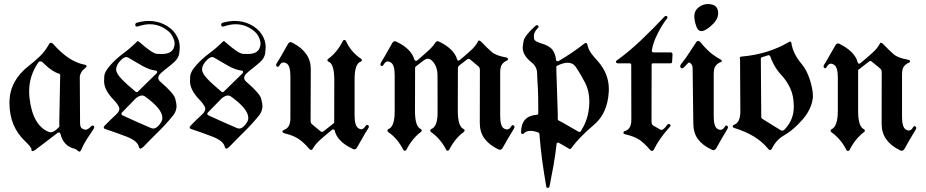

<svg xmlns="http://www.w3.org/2000/svg" viewBox="-20 -714 4499 933"><path d="M260.7 -68.8Q235.8 -49.8 206.1 -27.1Q176.3 -4.4 150.9 14.6Q143.1 20.5 138.2 20.5Q137.7 20.5 135.3 20Q132.8 19.5 132.8 14.2V13.2V12.7V12.2V11.7Q132.8 1.5 102.5 -27.3Q25.9 -99.6 25.9 -213.4V-217.3V-217.8V-218.8V-219.2V-220.2V-220.7V-221.2V-221.7Q28.8 -323.7 121.1 -395Q149.4 -417 174.1 -440.7Q198.7 -464.4 217.8 -498.5Q221.2 -506.3 227.5 -506.3Q232.4 -506.3 239.3 -499.5Q312.5 -416 387.7 -400.4Q400.9 -398.4 400.9 -392.6Q400.9 -388.7 392.6 -381.8Q370.1 -365.2 367.7 -340.8V-339.8L369.1 -116.7Q369.1 -93.8 379.9 -88.9Q390.6 -83.5 395 -83.5Q407.2 -83.5 420.9 -98.6Q426.3 -104 430.2 -104Q432.6 -104 435.3 -102.3Q438 -100.6 438 -96.7Q438 -93.3 435.1 -87.9Q417.5 -61.5 401.1 -36.4Q384.8 -11.2 373.5 16.6L373 17.1Q369.6 22.9 365.7 22.9Q361.8 22.9 356.4 17.1Q351.6 11.7 343.8 9.3Q288.1 -3.4 273.4 -64.5Q272.9 -66.9 268.6 -70.3H267.6H267.1H266.6Q263.7 -70.3 260.7 -68.8ZM266.1 -356.4Q235.4 -364.7 195.3 -403.3Q184.1 -416 176.3 -416Q169.4 -416 164.1 -407.7Q121.6 -344.2 121.6 -270Q121.6 -261.7 122.1 -253.7Q122.6 -245.6 123.5 -237.3Q138.7 -104.5 217.3 -72.8Q217.8 -72.8 218.3 -72.3Q223.1 -71.3 225.6 -71.3Q243.2 -71.3 266.6 -96.2Q268.6 -98.6 268.6 -101.6Q268.1 -105.5 268.1 -111.1Q268.1 -116.7 268.1 -124.5L272.5 -348.6Q272.5 -354.5 266.1 -356.4Z M649.9 -605Q677.7 -612.3 703.6 -612.3Q741.2 -612.3 775.4 -596.7Q814 -578.1 833.7 -548.1Q853.5 -518.1 853.5 -485.8Q853.5 -482.4 852.8 -474.9Q852.1 -467.3 851.1 -455.6Q848.1 -432.1 826.2 -412.1Q814.9 -402.3 806.2 -395Q797.4 -387.7 789.8 -381.8Q782.2 -376 775.6 -370.6Q769 -365.2 762.7 -359.4Q749 -347.2 749 -335.4Q749 -325.7 758.8 -317.4Q825.2 -259.8 831.5 -234.9Q837.9 -210 837.9 -198.7Q837.9 -173.8 820.8 -152.3Q787.1 -110.8 750 -74.5Q712.9 -38.1 676.3 0Q667 8.3 662.1 8.3Q656.7 8.3 654.3 -2Q647.9 -28.8 597.2 -49.3Q571.3 -59.1 544.4 -68.8Q517.6 -78.6 489.3 -87.9Q483.9 -90.3 483.9 -94.2Q483.9 -97.2 487.8 -102.5Q514.6 -130.4 543.5 -156.7Q560.1 -171.9 560.1 -185.1Q560.1 -187.5 559.3 -190.7Q558.6 -193.8 555.7 -199Q552.7 -204.1 547.4 -211.4Q542 -218.8 532.2 -229Q485.8 -276.9 485.8 -319.3Q485.8 -320.3 486.1 -326.2Q486.3 -332 486.8 -343.3Q487.8 -366.2 517.6 -398.9Q545.9 -430.2 580.6 -455.6Q615.2 -481.4 646.5 -512.7Q647.9 -514.2 649.9 -514.2Q652.8 -514.2 656.7 -510.3Q722.2 -452.1 744.6 -452.1Q755.9 -451.7 761.5 -451.7Q767.1 -451.7 767.6 -451.7Q809.6 -451.7 822.8 -477.5Q828.6 -490.2 828.6 -502.4Q828.6 -517.6 816.9 -540Q804.7 -562.5 769.5 -581.5Q740.2 -596.2 708 -596.2Q682.1 -596.2 652.8 -586.4Q649.4 -585 645.5 -585Q639.2 -585 638.2 -589.1Q637.2 -593.3 637.2 -594.7Q637.2 -602.5 649.9 -605ZM639.2 -268.1Q641.6 -266.1 644.5 -266.1Q647.5 -266.1 649.9 -268.6L740.7 -357.4Q743.7 -361.3 743.7 -364.3Q743.7 -365.2 742.7 -367.9Q741.7 -370.6 735.8 -371.1Q708.5 -374 674.3 -392.6Q647 -408.2 631.1 -417.5Q615.2 -426.8 609.9 -430.2Q598.6 -437 594.2 -437Q580.1 -437 561 -414.6Q544.4 -395 544.4 -376.5Q544.4 -358.4 568.8 -332.3Q593.3 -306.2 639.2 -268.1ZM571.8 -166.5Q569.8 -163.1 569.8 -160.6Q569.8 -156.7 574.7 -153.8Q609.9 -137.7 644.3 -122.1Q678.7 -106.4 713.9 -91.8Q719.7 -89.4 724.6 -89.4Q743.7 -89.4 762.7 -119.6Q769 -129.4 769 -141.6Q769 -185.1 682.6 -246.6Q677.2 -250 669.9 -250Q657.7 -250 640.6 -236.8Z M1067.4 -605Q1095.2 -612.3 1121.1 -612.3Q1158.7 -612.3 1192.9 -596.7Q1231.4 -578.1 1251.2 -548.1Q1271 -518.1 1271 -485.8Q1271 -482.4 1270.3 -474.9Q1269.5 -467.3 1268.6 -455.6Q1265.6 -432.1 1243.7 -412.1Q1232.4 -402.3 1223.6 -395Q1214.8 -387.7 1207.3 -381.8Q1199.7 -376 1193.1 -370.6Q1186.5 -365.2 1180.2 -359.4Q1166.5 -347.2 1166.5 -335.4Q1166.5 -325.7 1176.3 -317.4Q1242.7 -259.8 1249 -234.9Q1255.4 -210 1255.4 -198.7Q1255.4 -173.8 1238.3 -152.3Q1204.6 -110.8 1167.5 -74.5Q1130.4 -38.1 1093.8 0Q1084.5 8.3 1079.6 8.3Q1074.2 8.3 1071.8 -2Q1065.4 -28.8 1014.6 -49.3Q988.8 -59.1 961.9 -68.8Q935.1 -78.6 906.7 -87.9Q901.4 -90.3 901.4 -94.2Q901.4 -97.2 905.3 -102.5Q932.1 -130.4 960.9 -156.7Q977.5 -171.9 977.5 -185.1Q977.5 -187.5 976.8 -190.7Q976.1 -193.8 973.1 -199Q970.2 -204.1 964.8 -211.4Q959.5 -218.8 949.7 -229Q903.3 -276.9 903.3 -319.3Q903.3 -320.3 903.6 -326.2Q903.8 -332 904.3 -343.3Q905.3 -366.2 935.1 -398.9Q963.4 -430.2 998 -455.6Q1032.7 -481.4 1064 -512.7Q1065.4 -514.2 1067.4 -514.2Q1070.3 -514.2 1074.2 -510.3Q1139.6 -452.1 1162.1 -452.1Q1173.3 -451.7 1179 -451.7Q1184.6 -451.7 1185.1 -451.7Q1227.1 -451.7 1240.2 -477.5Q1246.1 -490.2 1246.1 -502.4Q1246.1 -517.6 1234.4 -540Q1222.2 -562.5 1187 -581.5Q1157.7 -596.2 1125.5 -596.2Q1099.6 -596.2 1070.3 -586.4Q1066.9 -585 1063 -585Q1056.6 -585 1055.7 -589.1Q1054.7 -593.3 1054.7 -594.7Q1054.7 -602.5 1067.4 -605ZM1056.6 -268.1Q1059.1 -266.1 1062 -266.1Q1064.9 -266.1 1067.4 -268.6L1158.2 -357.4Q1161.1 -361.3 1161.1 -364.3Q1161.1 -365.2 1160.2 -367.9Q1159.2 -370.6 1153.3 -371.1Q1126 -374 1091.8 -392.6Q1064.5 -408.2 1048.6 -417.5Q1032.7 -426.8 1027.3 -430.2Q1016.1 -437 1011.7 -437Q997.6 -437 978.5 -414.6Q961.9 -395 961.9 -376.5Q961.9 -358.4 986.3 -332.3Q1010.7 -306.2 1056.6 -268.1ZM989.3 -166.5Q987.3 -163.1 987.3 -160.6Q987.3 -156.7 992.2 -153.8Q1027.3 -137.7 1061.8 -122.1Q1096.2 -106.4 1131.3 -91.8Q1137.2 -89.4 1142.1 -89.4Q1161.1 -89.4 1180.2 -119.6Q1186.5 -129.4 1186.5 -141.6Q1186.5 -185.1 1100.1 -246.6Q1094.7 -250 1087.4 -250Q1075.2 -250 1058.1 -236.8Z M1604.5 -324.2Q1604.5 -406.2 1574.7 -415Q1566.9 -420.9 1574.7 -427.7Q1618.2 -459.5 1646.5 -515.6Q1648.4 -520 1653.3 -520Q1658.2 -520 1660.6 -515.6Q1686 -460 1734.9 -428.2Q1738.3 -425.3 1738.3 -421.1Q1738.3 -417 1734.4 -415Q1703.1 -406.2 1703.1 -329.1V-328.6V-327.1V-326.7V-325.7V-325.2V-324.7V-152.3Q1703.1 -102.1 1721.7 -90.8Q1728.5 -85.9 1735.4 -85.9Q1746.6 -85.9 1756.3 -101.6Q1760.3 -107.4 1764.2 -107.4Q1766.1 -107.4 1769.3 -105.2Q1772.5 -103 1772.5 -99.1Q1772.5 -95.2 1768.6 -88.9Q1753.9 -66.4 1741 -43Q1728 -19.5 1714.8 2.9Q1710 11.7 1702.1 11.7Q1696.8 11.7 1691.9 8.3Q1618.7 -26.4 1606.4 -79.6Q1605.5 -83.5 1602.3 -84.5Q1599.1 -85.4 1597.7 -85.4Q1595.2 -85.4 1593.8 -83.5Q1565.9 -61 1538.1 -36.6Q1510.3 -11.7 1500 8.8Q1496.6 14.6 1491.7 14.6Q1486.8 14.6 1481.9 8.3Q1455.1 -22.9 1429.7 -39.6Q1404.8 -56.2 1361.3 -66.4Q1352.5 -70.3 1352.5 -74.2Q1352.5 -74.7 1352.8 -77.1Q1353 -79.6 1358.9 -82Q1364.7 -84.5 1370.6 -88.1Q1376.5 -91.8 1381.1 -98.4Q1385.7 -105 1388.4 -114.7Q1391.1 -124.5 1391.1 -138.2V-344.7Q1391.1 -394.5 1372.6 -405.8Q1364.7 -410.6 1357.9 -410.6Q1345.7 -410.6 1337.4 -395Q1334 -389.2 1330.1 -389.2Q1327.6 -389.2 1324.7 -391.4Q1321.8 -393.6 1321.8 -397.9Q1321.8 -401.9 1325.7 -408.2Q1339.8 -430.2 1352.8 -453.6Q1365.7 -477.1 1379.4 -500.5Q1384.8 -509.3 1391.6 -509.3Q1396.5 -509.3 1401.4 -505.9H1401.9Q1490.2 -460 1490.2 -378.9L1489.3 -128.9Q1489.3 -115.2 1496.6 -109.9L1538.6 -75.2Q1542 -72.8 1544.4 -72.8Q1546.9 -72.8 1549.8 -74.2Q1569.8 -89.8 1582.5 -99.9Q1595.2 -109.9 1601.1 -114.3Q1604 -116.7 1604 -120.6Z M1997.1 -383.8 1996.6 -176.8V-175.3V-174.8V-174.3Q1996.6 -97.7 2025.9 -86.4Q2029.3 -83.5 2029.3 -79.6Q2029.3 -75.7 2025.9 -73.2Q1983.9 -42.5 1954.6 14.2Q1951.7 18.6 1947 18.6Q1942.4 18.6 1939.9 14.2Q1925.8 -13.7 1907.5 -35.4Q1889.2 -57.1 1865.7 -72.8Q1862.8 -75.7 1862.8 -79.6Q1862.8 -83.5 1866.2 -86.4Q1897.9 -96.7 1897.9 -172.4V-174.3V-174.8V-175.3V-175.8V-176.8V-349.1Q1897.9 -398.9 1879.4 -410.2Q1871.1 -415.5 1864.7 -415.5Q1853 -415.5 1844.2 -399.9Q1840.3 -393.1 1835.9 -393.1Q1834 -393.1 1831.3 -394.8Q1828.6 -396.5 1828.6 -400.4Q1828.6 -405.3 1832.5 -412.1Q1846.7 -434.6 1859.6 -458Q1872.6 -481.4 1886.2 -504.9Q1891.6 -513.7 1898.4 -513.7Q1903.3 -513.7 1908.2 -510.7L1908.7 -510.3Q1979 -476.1 1993.7 -424.3Q1995.1 -419.9 1999 -418.9Q2000 -418.5 2002 -418.5Q2004.9 -418.5 2006.8 -419.9Q2019 -430.2 2031.5 -441.2Q2043.9 -452.1 2057.6 -464.4Q2083.5 -487.3 2094.2 -504.9Q2099.6 -513.7 2106.4 -513.7Q2110.8 -513.7 2115.7 -510.7Q2185.5 -476.6 2201.2 -426.3Q2203.1 -419.4 2207 -419.4Q2210.9 -419.4 2213.9 -422.4Q2240.2 -443.4 2266.1 -467.3Q2291 -489.3 2301.8 -510.7Q2303.7 -517.1 2308.6 -517.1Q2312.5 -517.1 2319.3 -510.3Q2348.6 -479.5 2369.6 -461.4Q2390.6 -443.4 2440.4 -434.6Q2447.8 -433.1 2448.2 -428.2Q2448.2 -420.4 2442.9 -419.4Q2430.2 -414.6 2420.4 -402.6Q2410.6 -390.6 2410.6 -362.8V-150.4Q2410.6 -100.6 2429.2 -89.4Q2436.5 -85 2443.4 -85Q2455.6 -85 2464.4 -100.1Q2467.3 -106 2471.7 -106Q2473.6 -106 2476.8 -103.8Q2480 -101.6 2480 -97.2Q2480 -92.8 2476.6 -87.4Q2461.9 -64 2448.7 -41.3Q2435.5 -18.6 2422.4 4.9Q2416.5 13.7 2409.2 13.7Q2405.3 13.7 2400.4 11.2Q2356 -10.7 2333.7 -41.5Q2311.5 -72.3 2311.5 -116.2L2312 -372.1Q2312 -387.2 2304.2 -392.1L2263.2 -426.3Q2260.7 -428.2 2256.8 -428.2Q2254.4 -428.2 2251.5 -426.8Q2235.8 -414.6 2226.1 -407Q2216.3 -399.4 2212.4 -396.5Q2205.1 -390.1 2205.1 -382.8L2204.6 -176.8Q2204.6 -96.7 2234.4 -86.4Q2241.2 -80.1 2234.4 -73.2Q2191.4 -42.5 2162.6 14.2Q2159.7 18.6 2154.8 18.6Q2149.9 18.6 2148.4 14.2Q2121.1 -39.6 2074.2 -72.8Q2070.8 -75.2 2070.8 -79.1Q2070.8 -83 2074.2 -86.4Q2106.4 -96.7 2106.4 -166.5V-172.9V-174.3V-175.3V-175.8V-176.8L2106 -349.1Q2106 -384.8 2087.4 -410.2Q2073.2 -428.7 2058.6 -428.7Q2050.3 -428.7 2041 -421.9L2000 -390.6L1998 -387.7Z M2593.8 -578.1Q2574.2 -558.6 2574.2 -538.6Q2574.2 -536.6 2575.7 -524.9Q2577.1 -512.7 2609.9 -503.4Q2651.4 -491.2 2665.5 -470.7Q2679.2 -450.7 2682.1 -423.3Q2682.6 -418.5 2685.3 -417.5Q2688 -416.5 2689.9 -416.5Q2692.4 -416.5 2693.8 -417Q2756.3 -453.1 2821.3 -503.4Q2823.2 -505.4 2826.2 -505.4Q2827.6 -505.4 2830.3 -503.9Q2833 -502.4 2834 -498.5Q2836.4 -485.4 2841.6 -474.4Q2846.7 -463.4 2853.8 -453.6Q2860.8 -443.8 2868.9 -434.8Q2877 -425.8 2884.8 -417Q2938.5 -356 2938.5 -282.2Q2938.5 -278.3 2938.5 -273.9Q2938.5 -269.5 2938 -265.1Q2931.6 -162.6 2866.2 -107.4Q2793.9 -46.4 2755.9 6.3Q2752.9 10.3 2749.5 10.3Q2746.6 10.3 2744.6 8.3Q2732.4 1 2720.2 -5.9Q2708 -12.7 2695.8 -20Q2692.9 -21 2691.9 -21Q2689.9 -21 2687.3 -19.8Q2684.6 -18.6 2684.6 -13.7Q2678.7 39.6 2669.7 89.8Q2660.6 140.1 2650.4 191.9Q2647.9 198.7 2642.6 198.7Q2642.1 198.7 2638.9 198.5Q2635.7 198.2 2634.3 191.9Q2629.4 162.6 2624.3 130.6Q2619.1 98.6 2614.7 65.7Q2610.4 32.7 2606.9 0Q2603.5 -32.7 2601.1 -63.5Q2600.1 -68.8 2595.7 -70.3Q2574.2 -78.1 2557.6 -78.1Q2536.6 -78.1 2525.9 -65.9Q2522.9 -63 2519.5 -63Q2518.1 -63 2515.1 -64Q2512.2 -64.9 2512.2 -71.8Q2512.7 -150.9 2588.4 -156.2Q2595.7 -156.2 2595.7 -164.1V-179.2Q2595.7 -215.8 2595.2 -241.9Q2594.7 -268.1 2593.8 -283.7Q2592.8 -299.3 2591.8 -318.6Q2590.8 -337.9 2589.8 -360.8Q2589.4 -372.1 2586.2 -380.1Q2583 -388.2 2578.6 -394.5Q2574.2 -400.9 2568.8 -405.8Q2563.5 -410.6 2558.1 -415Q2520 -446.8 2520 -482.9Q2520 -489.3 2524.4 -514.6Q2528.8 -540 2579.1 -585.9Q2585 -591.8 2589.4 -591.8Q2591.8 -591.8 2594.5 -589.6Q2597.2 -587.4 2597.2 -585Q2597.2 -581.5 2593.8 -578.1ZM2690.4 -135.7Q2690.4 -129.9 2694.8 -128.4Q2719.7 -115.7 2743.2 -101.6Q2766.6 -87.4 2791.5 -73.7Q2794.4 -72.8 2796.4 -72.8Q2800.3 -72.8 2802.7 -76.7Q2810.1 -88.4 2817.1 -102.3Q2824.2 -116.2 2830.1 -133.5Q2835.9 -150.9 2839.6 -171.6Q2843.3 -192.4 2843.8 -217.3V-220.2V-220.7V-221.2V-221.7Q2843.8 -272 2823.2 -312Q2812.5 -332.5 2801.3 -351.8Q2790 -371.1 2777.3 -389.6Q2763.7 -409.2 2738.3 -409.2Q2717.8 -409.2 2688 -395Q2683.1 -393.1 2683.1 -387.7Q2683.6 -384.8 2683.6 -380.4Q2683.6 -376 2683.6 -370.1L2689.9 -176.8Q2690.4 -169.9 2690.4 -159.7Q2690.4 -149.4 2690.4 -135.7Z M3146 -124.5Q3146 -109.9 3153.3 -104.5L3188.5 -84.5Q3190.4 -82.5 3193.4 -82.5Q3204.6 -82.5 3222.7 -107.9Q3225.1 -111.8 3229 -111.8Q3231.4 -111.8 3235.1 -109.6Q3238.8 -107.4 3238.8 -104.5Q3238.8 -101.6 3235.4 -98.1Q3183.1 -40.5 3156.7 14.2Q3152.8 19.5 3147.9 19.5Q3144 19.5 3138.7 14.2Q3111.8 -17.6 3087.9 -34.2Q3064 -50.8 3018.1 -61.5Q3010.3 -63 3010 -66.2Q3009.8 -69.3 3009.8 -69.8Q3009.8 -75.2 3015.6 -77.1Q3047.9 -85.4 3047.9 -131.8V-132.3V-132.8V-133.3L3047.4 -397.5V-397.9V-398.4Q3047.4 -406.2 3040 -406.2H2982.4Q2976.1 -406.2 2973.6 -411.6Q2973.1 -412.6 2973.1 -414.1Q2973.1 -418 2978 -420.9Q3007.3 -441.9 3037.1 -466.8Q3066.9 -491.7 3097.7 -521Q3128.4 -550.3 3155.8 -578.1Q3183.1 -606 3208 -632.3Q3211.9 -636.7 3215.8 -636.7Q3218.3 -636.7 3220.9 -634.8Q3223.6 -632.8 3223.6 -629.9Q3223.6 -627 3220.7 -623Q3209.5 -608.9 3198.2 -591.1Q3187 -573.2 3175.8 -550.8Q3152.8 -505.9 3147.9 -469.7Q3147.5 -468.3 3147.5 -466.3Q3147.5 -464.4 3148.4 -462.4Q3151.4 -459.5 3155.3 -459.5H3239.7Q3243.2 -459.5 3245.6 -457Q3248 -453.1 3248 -450.7L3246.1 -414.1Q3245.6 -406.2 3237.8 -406.2H3153.3Q3146.5 -406.2 3146.5 -397.9Z M3419.9 -694.3Q3469.7 -694.3 3469.7 -650.4Q3469.7 -648.4 3469.7 -646.5Q3469.7 -644.5 3469.2 -642.1Q3466.3 -615.7 3436.5 -589.4Q3406.7 -563 3389.2 -563H3388.7Q3370.6 -563 3362.8 -588.4Q3354 -614.3 3354 -633.8Q3354 -636.2 3354 -638.2Q3354 -640.1 3354.5 -642.1Q3356 -664.1 3376.5 -679.7Q3396.5 -694.3 3419.9 -694.3ZM3345.7 -382.3Q3345.7 -391.6 3342.8 -397.5Q3334.5 -410.2 3328.6 -410.2Q3325.7 -410.2 3322.8 -406.7L3303.2 -386.7Q3298.8 -381.8 3294.4 -381.8Q3291.5 -381.8 3288.3 -384.8Q3285.2 -387.7 3285.2 -391.6Q3285.2 -397 3290.5 -403.8Q3312.5 -430.7 3329.3 -457.5Q3346.2 -484.4 3364.3 -510.7Q3368.2 -515.1 3372.6 -515.1Q3377.4 -515.1 3382.3 -510.3Q3392.6 -497.6 3402.6 -486.8Q3412.6 -476.1 3422.4 -466.8Q3441.4 -448.2 3478 -426.8Q3487.3 -423.3 3487.3 -418.5Q3487.3 -418 3486.6 -415Q3485.8 -412.1 3480.5 -411.6Q3467.8 -406.7 3458 -394.8Q3448.2 -382.8 3448.2 -355V-148.4Q3448.2 -98.6 3466.8 -87.4Q3474.1 -83 3481 -83Q3493.2 -83 3502 -98.1Q3504.9 -104 3509.3 -104Q3511.2 -104 3514.4 -101.8Q3517.6 -99.6 3517.6 -95.7Q3517.6 -91.8 3513.7 -85.4Q3499 -62 3486.3 -39.3Q3473.6 -16.6 3460.4 6.8Q3454.6 15.6 3446.8 15.6Q3442.9 15.6 3437.5 12.7Q3393.1 -8.3 3371.1 -38.6Q3349.1 -68.8 3349.1 -114.7Z M3730.5 8.8Q3727.1 15.1 3722.2 15.1Q3717.3 15.1 3712.4 8.8Q3658.7 -58.1 3549.3 -91.8Q3540.5 -94.2 3540.5 -99.1Q3540.5 -99.6 3540.8 -102.3Q3541 -105 3546.4 -107.4Q3577.6 -118.2 3577.6 -172.4L3576.2 -421.4Q3576.2 -426.8 3575.4 -429Q3574.7 -431.2 3574.7 -432.1Q3574.7 -434.1 3576.2 -436.3Q3577.6 -438.5 3582.5 -439Q3712.9 -450.2 3813.5 -509.8Q3815.9 -511.7 3819.3 -511.7Q3820.3 -511.7 3822.8 -511Q3825.2 -510.3 3825.7 -504.4Q3833.5 -452.1 3877.4 -400.9Q3900.9 -372.1 3916 -325.2Q3930.2 -278.3 3930.2 -249Q3930.2 -245.6 3930.2 -242.4Q3930.2 -239.3 3929.7 -236.3Q3927.2 -216.8 3920.4 -199Q3913.6 -181.2 3903.8 -165.3Q3894 -149.4 3881.6 -135Q3869.1 -120.6 3856 -107.4Q3824.7 -76.2 3787.6 -54.7Q3751.5 -33.7 3730.5 8.8ZM3679.2 -146.5Q3679.2 -139.2 3685.1 -136.2L3771.5 -82.5Q3776.4 -79.1 3780.8 -79.1Q3788.1 -79.1 3794.9 -87.4Q3837.4 -132.8 3837.4 -195.3Q3837.4 -198.2 3837.4 -201.2Q3837.4 -204.1 3836.9 -207Q3835.9 -251 3820.1 -284.9Q3804.2 -318.8 3780.8 -345.2Q3742.2 -384.8 3722.7 -440.9Q3721.7 -443.4 3719 -444.6Q3716.3 -445.8 3714.8 -445.8Q3712.9 -445.8 3711.9 -445.3Q3704.6 -442.9 3697.3 -440.4Q3689.9 -438 3682.6 -436Q3677.2 -433.6 3677.2 -427.7Z M4149.9 -175.8V-174.8V-174.3V-173.8Q4149.9 -98.1 4179.2 -85.4Q4182.6 -83 4182.6 -78.9Q4182.6 -74.7 4179.2 -72.8Q4135.3 -39.6 4107.9 15.6Q4105 19.5 4100.6 19.5Q4096.2 19.5 4093.3 15.6Q4066.4 -39.1 4019 -72.3Q4016.1 -74.2 4016.1 -78.6Q4016.1 -83 4019.5 -85.4Q4051.3 -98.1 4051.3 -176.3V-338.4Q4051.3 -388.2 4032.7 -399.4Q4024.4 -404.8 4018.1 -404.8Q4006.3 -404.8 3997.6 -389.2Q3993.7 -382.3 3989.7 -382.3Q3987.8 -382.3 3984.9 -384.5Q3981.9 -386.7 3981.9 -391.1Q3981.9 -395 3985.8 -401.4Q4000 -423.8 4012.9 -447.3Q4025.9 -470.7 4039.6 -494.1Q4044.9 -502.9 4051.8 -502.9Q4056.6 -502.9 4061.5 -500L4062 -499.5Q4133.8 -463.4 4147.9 -411.1Q4148.9 -405.8 4151.4 -405.3Q4153.8 -404.8 4154.8 -404.8Q4158.2 -404.8 4160.6 -406.7Q4174.3 -418 4188 -429.7Q4201.7 -441.4 4215.8 -454.1Q4244.1 -479 4254.4 -500Q4256.3 -506.3 4261.2 -506.3Q4265.1 -506.3 4272 -499.5Q4301.3 -468.8 4322.3 -450.7Q4342.3 -432.6 4392.6 -423.8Q4397 -422.9 4398.9 -421.6Q4400.9 -420.4 4401.9 -418.9Q4402.3 -417.5 4401.9 -416Q4401.9 -410.6 4395.5 -408.7Q4382.8 -403.8 4373 -391.8Q4363.3 -379.9 4363.3 -352.1V-145.5Q4363.3 -95.7 4381.8 -84.5Q4389.6 -79.6 4396 -79.6Q4408.2 -79.6 4416.5 -95.2Q4420.4 -101.1 4424.3 -101.1Q4426.3 -101.1 4429.4 -98.9Q4432.6 -96.7 4432.6 -92.8Q4432.6 -88.9 4428.7 -82.5Q4414.1 -59.1 4401.1 -36.4Q4388.2 -13.7 4375 9.8Q4369.1 18.6 4361.8 18.6Q4357.9 18.6 4353 16.1Q4264.2 -27.3 4264.2 -111.3L4264.6 -361.3Q4264.6 -376 4257.3 -380.4H4256.8V-381.3L4215.3 -415.5Q4212.9 -417.5 4209.5 -417.5Q4207 -417.5 4204.1 -416L4153.3 -376.5Q4149.9 -374.5 4149.9 -370.6Z"/></svg>

Font: UnifrakturMaguntia sl
Style: Regular
Weight: 400
Designer: j. 'mach' wust, based on a font by Peter Wiegel, original typeface by Carl Albert Fahrenwaldt 1901
Version: Version 2010-11-24